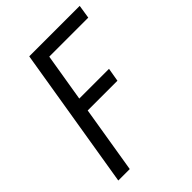

<svg xmlns="http://www.w3.org/2000/svg" viewBox="-214 -836 936 936"><g transform="rotate(-45 254.5 -367.5)"><path d="M40 0 161 -735H509L498 -665H229L188 -417H393L381 -347H176L119 0Z"/></g></svg>

Font: Iosevka Custom
Style: Italic
Weight: 400
Italic angle: -9°
Monospace: yes
Designer: Belleve Invis
Foundry: Belleve Invis
Version: Version 30.3.3; ttfautohint (v1.8.3)